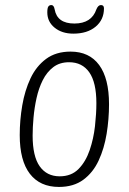

<svg xmlns="http://www.w3.org/2000/svg" viewBox="-20 -733 510 759"><path d="M213 6Q138 6 98 -46Q58 -98 58 -199Q58 -258 68 -316.5Q78 -375 100.5 -423Q123 -471 162 -500Q201 -529 259 -529Q333 -529 372 -476Q411 -423 411 -321Q411 -262 401.5 -204Q392 -146 370 -98.5Q348 -51 309.5 -22.5Q271 6 213 6ZM216 -36Q262 -36 290.5 -65Q319 -94 334.5 -139.5Q350 -185 355.5 -234.5Q361 -284 361 -325Q361 -407 333 -447Q305 -487 253 -487Q216 -487 190.5 -467.5Q165 -448 149 -416Q133 -384 124.5 -345.5Q116 -307 112.5 -268Q109 -229 109 -197Q109 -115 137 -75.5Q165 -36 216 -36ZM270 -600Q225 -600 196 -623.5Q167 -647 167 -684Q167 -701 171 -707Q175 -713 183 -713Q193 -713 196 -696Q206 -640 274 -640Q342 -640 361 -696Q368 -713 379 -713Q391 -713 391 -700Q391 -655 358 -627.5Q325 -600 270 -600Z"/></svg>

Font: Asap Condensed Condensed ExtraLight
Style: Italic
Weight: 200
Width: 3
Italic angle: -6°
Designer: Pablo Cosgaya
Foundry: Omnibus-Type
Version: Version 3.001; ttfautohint (v1.8.4.7-5d5b)